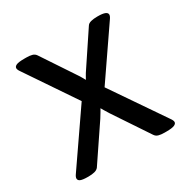

<svg xmlns="http://www.w3.org/2000/svg" viewBox="-127 -638 738 754"><g transform="rotate(-30 242.5 -261.5)"><path d="M412 -525Q454 -525 454 -508Q454 -501 446 -490L295 -270L457 -33Q465 -22 465 -15Q465 -7 454.5 -2.5Q444 2 419 2H410Q394 2 383.5 -1Q373 -4 367 -13L261 -172Q252 -186 247.5 -194Q243 -202 240 -207Q237 -202 232.5 -194Q228 -186 219 -172L111 -12Q105 -4 93 -1Q81 2 66 2H63Q40 2 30 -2Q20 -6 20 -15Q20 -22 28 -33L190 -268L40 -490Q32 -501 32 -508Q32 -516 42 -520.5Q52 -525 78 -525H87Q103 -525 113.5 -522Q124 -519 130 -510L225 -367Q234 -354 238.5 -345.5Q243 -337 246 -332Q249 -337 253.5 -345.5Q258 -354 267 -367L363 -511Q368 -519 380.5 -522Q393 -525 408 -525Z"/></g></svg>

Font: Asap VF Beta
Style: Regular
Weight: 400
Designer: Pablo Cosgaya
Foundry: Pablo Cosgaya
Version: Version 1.007